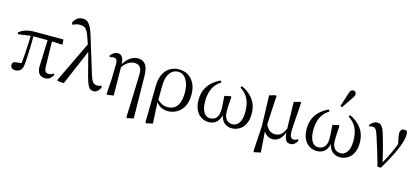

<svg xmlns="http://www.w3.org/2000/svg" viewBox="-70 -1342 4672 2141"><g transform="rotate(15 2265.5 -271.0)"><path d="M96 12Q134 12 158 -10Q181 -32 185 -84Q188 -119 190 -154Q191 -188 193 -223Q195 -257 196 -291Q196 -325 197 -358Q197 -390 197 -423H167Q166 -385 165 -348Q163 -311 161 -273Q159 -235 157 -198Q154 -160 151 -123Q147 -85 143 -47L162 -84Q145 -82 128 -81Q111 -79 95 -77Q78 -75 61 -72Q53 -65 48 -57Q43 -49 43 -33Q43 -13 58 -1Q73 12 96 12ZM23 -384 180 -406H387L534 -399L530 -459H202Q165 -459 133 -454Q101 -449 73 -437Q45 -425 20 -405ZM443 12Q476 12 499 -7Q521 -25 534 -52L524 -65Q513 -55 499 -50Q484 -45 469 -45Q442 -45 431 -61Q419 -77 418 -113L411 -423L362 -426Q360 -386 359 -345Q357 -303 356 -263Q354 -222 353 -183Q351 -143 350 -106Q349 -49 371 -19Q393 12 443 12Z M584 4 659 11 842 -418 814 -492 582 -8ZM1005 12Q1023 12 1038 2Q1053 -8 1064 -25Q1075 -41 1080 -58L1071 -72Q1061 -66 1049 -63Q1036 -60 1025 -60Q1006 -60 992 -68Q977 -75 965 -96Q953 -117 940 -156L806 -593Q789 -647 771 -679Q753 -711 731 -726Q709 -740 679 -740Q654 -740 634 -731Q614 -722 599 -705Q584 -688 573 -665L585 -643Q605 -654 626 -660Q647 -665 668 -665Q698 -665 718 -655Q737 -644 752 -618Q767 -592 782 -547L820 -437L825 -427L903 -128Q919 -69 933 -39Q947 -9 964 1Q981 12 1005 12Z M1152 3 1161 11 1233 0 1229 -336V-340Q1229 -379 1222 -408Q1215 -436 1199 -452Q1183 -468 1155 -468Q1131 -468 1109 -454Q1087 -439 1073 -418L1080 -401Q1092 -407 1103 -409Q1114 -410 1124 -410Q1146 -410 1157 -396Q1168 -382 1167 -340L1163 -171ZM1432 197 1441 205 1515 189 1508 -298Q1507 -363 1492 -401Q1477 -438 1450 -455Q1423 -471 1386 -471Q1353 -471 1318 -452Q1283 -433 1255 -400Q1226 -366 1213 -321H1205L1221 -308Q1233 -336 1256 -360Q1278 -383 1306 -398Q1334 -412 1363 -412Q1391 -412 1411 -401Q1431 -389 1441 -363Q1451 -337 1449 -292L1440 -9Z M1652 197 1662 205 1736 189 1723 -67 1726 -72 1727 -239Q1727 -309 1745 -355Q1763 -400 1794 -422Q1824 -443 1862 -443Q1899 -443 1928 -418Q1957 -393 1974 -346Q1991 -299 1991 -232Q1991 -169 1975 -124Q1959 -78 1927 -55Q1895 -31 1847 -31Q1820 -31 1797 -38Q1774 -45 1752 -62Q1730 -78 1705 -104L1704 -89L1707 -80Q1726 -47 1750 -26Q1774 -5 1802 3Q1830 12 1858 12Q1913 12 1961 -15Q2009 -42 2039 -96Q2068 -150 2068 -233Q2068 -307 2042 -361Q2015 -414 1969 -443Q1923 -471 1863 -471Q1807 -471 1761 -444Q1714 -417 1687 -362Q1659 -307 1658 -222L1655 -11Z M2332 12Q2367 12 2397 -4Q2426 -19 2445 -52Q2464 -84 2467 -135H2460Q2464 -84 2483 -52Q2502 -19 2532 -4Q2561 12 2597 12Q2635 12 2667 -3Q2699 -17 2723 -44Q2746 -71 2759 -110Q2772 -148 2772 -198Q2772 -254 2757 -298Q2742 -341 2716 -374Q2690 -407 2657 -431Q2624 -455 2587 -471L2575 -452Q2614 -428 2641 -395Q2668 -362 2683 -315Q2698 -267 2698 -198Q2698 -151 2686 -113Q2673 -75 2649 -54Q2625 -33 2592 -33Q2566 -33 2544 -46Q2522 -58 2509 -86Q2496 -113 2496 -161Q2496 -179 2497 -205Q2498 -230 2500 -261Q2502 -292 2504 -324L2495 -331L2425 -316Q2428 -280 2430 -251Q2432 -222 2433 -201Q2434 -179 2434 -161Q2434 -112 2420 -85Q2406 -57 2384 -45Q2362 -33 2336 -33Q2303 -33 2280 -54Q2257 -75 2246 -113Q2234 -151 2234 -198Q2234 -267 2249 -314Q2263 -361 2291 -395Q2318 -428 2355 -452L2344 -471Q2295 -450 2253 -414Q2210 -378 2185 -326Q2159 -273 2159 -198Q2159 -131 2182 -84Q2204 -37 2244 -13Q2283 12 2332 12Z M2899 197 2909 205 2982 189 2963 -81 2968 -98Q2970 -140 2973 -182Q2975 -224 2977 -268Q2979 -312 2982 -361Q2985 -409 2988 -463L2979 -471L2906 -451L2917 -98ZM3273 12Q3301 12 3321 -5Q3341 -21 3353 -48L3344 -62Q3332 -54 3321 -50Q3309 -45 3298 -45Q3277 -45 3265 -61Q3252 -76 3251 -125Q3251 -150 3253 -180Q3254 -209 3257 -247Q3260 -285 3264 -338Q3268 -391 3272 -463L3263 -471L3190 -451L3198 -126V-118Q3200 -61 3215 -25Q3229 12 3273 12ZM3067 12Q3100 12 3127 -4Q3154 -20 3177 -55Q3199 -90 3215 -145H3223L3205 -163Q3187 -117 3168 -92Q3149 -67 3127 -58Q3104 -48 3078 -48Q3050 -48 3020 -67Q2990 -86 2967 -138L2953 -102L2949 -89Q2965 -39 2997 -14Q3029 12 3067 12Z M3580 12Q3615 12 3645 -4Q3674 -19 3693 -52Q3712 -84 3715 -135H3708Q3712 -84 3731 -52Q3750 -19 3780 -4Q3809 12 3845 12Q3883 12 3915 -3Q3947 -17 3971 -44Q3994 -71 4007 -110Q4020 -148 4020 -198Q4020 -254 4005 -298Q3990 -341 3964 -374Q3938 -407 3905 -431Q3872 -455 3835 -471L3823 -452Q3862 -428 3889 -395Q3916 -362 3931 -315Q3946 -267 3946 -198Q3946 -151 3934 -113Q3921 -75 3897 -54Q3873 -33 3840 -33Q3814 -33 3792 -46Q3770 -58 3757 -86Q3744 -113 3744 -161Q3744 -179 3745 -205Q3746 -230 3748 -261Q3750 -292 3752 -324L3743 -331L3673 -316Q3676 -280 3678 -251Q3680 -222 3681 -201Q3682 -179 3682 -161Q3682 -112 3668 -85Q3654 -57 3632 -45Q3610 -33 3584 -33Q3551 -33 3528 -54Q3505 -75 3494 -113Q3482 -151 3482 -198Q3482 -267 3497 -314Q3511 -361 3539 -395Q3566 -428 3603 -452L3592 -471Q3543 -450 3501 -414Q3458 -378 3433 -326Q3407 -273 3407 -198Q3407 -131 3430 -84Q3452 -37 3492 -13Q3531 12 3580 12ZM3705 -542 3725 -533 3814 -664Q3825 -681 3830 -692Q3834 -702 3834 -713Q3834 -728 3824 -738Q3814 -747 3798 -747Q3785 -747 3775 -738Q3765 -729 3758 -708Z M4280 6H4318Q4350 -46 4382 -105Q4414 -163 4441 -221Q4468 -279 4484 -331Q4500 -383 4500 -422Q4500 -436 4498 -446Q4496 -455 4494 -462Q4489 -466 4482 -469Q4474 -471 4462 -471Q4441 -471 4429 -458Q4416 -444 4416 -415Q4416 -402 4419 -385Q4421 -367 4427 -342Q4433 -316 4442 -276L4450 -335Q4437 -298 4423 -264Q4409 -229 4393 -195Q4377 -160 4358 -123Q4339 -86 4315 -44L4308 -32H4327Q4317 -79 4305 -128Q4293 -176 4280 -228Q4266 -279 4250 -335Q4236 -385 4223 -415Q4209 -444 4193 -457Q4176 -470 4152 -470Q4137 -470 4122 -464Q4106 -457 4093 -446Q4079 -434 4068 -420L4076 -403Q4086 -409 4096 -411Q4106 -412 4116 -412Q4131 -412 4142 -402Q4153 -392 4162 -373Q4171 -353 4180 -324Q4207 -241 4232 -160Q4257 -79 4280 6Z"/></g></svg>

Font: Source Serif 4 48pt
Style: Regular
Weight: 400
Designer: Frank Grie√ühammer
Foundry: Adobe Systems Incorporated
Version: Version 4.004;hotconv 1.0.116;makeotfexe 2.5.65601